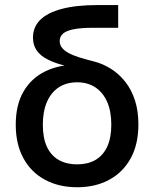

<svg xmlns="http://www.w3.org/2000/svg" viewBox="-20 -748 625 779"><path d="M293 11.7Q218.8 11.7 162.6 -18.6Q106.4 -48.8 75.2 -105.7Q43.9 -162.6 43.9 -242.2Q43.9 -322.3 75.2 -376.2Q106.4 -430.2 162.6 -458Q218.8 -485.8 293 -485.8V-470.2Q251 -478.5 218 -488.8Q185.1 -499 161.6 -513.4Q138.2 -527.8 126 -547.9Q113.8 -567.9 113.8 -595.7Q113.8 -637.7 142.8 -667Q171.9 -696.3 230.5 -711.9Q289.1 -727.5 377 -727.5H459.5V-635.3H358.9Q309.6 -635.3 279.5 -629.4Q249.5 -623.5 235.8 -611.8Q222.2 -600.1 222.2 -581.5Q222.2 -566.9 230.7 -555.4Q239.3 -543.9 256.1 -534.2Q272.9 -524.4 298.8 -516.1Q324.7 -507.8 359.9 -499Q397 -489.7 429.9 -469Q462.9 -448.2 488 -416.5Q513.2 -384.8 527.3 -341.6Q541.5 -298.3 541.5 -243.2Q541.5 -162.6 510.3 -105.7Q479 -48.8 423.1 -18.6Q367.2 11.7 293 11.7ZM293 -81.1Q335.9 -81.1 366.9 -98.9Q397.9 -116.7 414.8 -152.6Q431.6 -188.5 431.6 -242.2Q431.6 -296.4 414.8 -334.7Q397.9 -373 366.7 -393.6Q335.4 -414.1 293 -414.1Q250 -414.1 218.8 -393.8Q187.5 -373.5 170.7 -335Q153.8 -296.4 153.8 -242.2Q153.8 -188 170.4 -152.3Q187 -116.7 218.5 -98.9Q250 -81.1 293 -81.1Z"/></svg>

Font: V-Inter
Style: Medium-500
Weight: 500
Designer: Rasmus Andersson
Foundry: rsms
Version: Version 4.000;git-4146feb